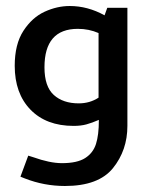

<svg xmlns="http://www.w3.org/2000/svg" viewBox="-20 -410 495 639"><path d="M186 133Q146 133 90 113L74 108L48 178L63 184Q127 209 196 209Q308 209 356 149.5Q404 90 404 9V-384H337L328 -359Q272 -390 212 -390Q170 -390 128.5 -371Q87 -352 58 -307.5Q29 -263 29 -191Q29 -99 81.5 -45Q134 9 225 9Q249 9 267.5 4Q286 -1 309 -11V-9Q309 39 299.5 69Q290 99 263.5 116Q237 133 186 133ZM308 -300V-85Q279 -66 242 -66Q190 -66 159 -94Q128 -122 128 -186Q128 -314 239 -314Q276 -314 308 -300Z"/></svg>

Font: Cambay Devanagari
Style: Regular
Weight: 700
Designer: Pooja Saxena
Foundry: Pooja Saxena
Version: Version 1.095;PS 001.095;hotconv 1.0.70;makeotf.lib2.5.58329